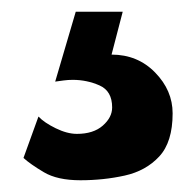

<svg xmlns="http://www.w3.org/2000/svg" viewBox="-20 -36 334 327"><path d="M117 271Q77.5 271 54.5 257.2Q31.5 243.5 20 233L45.5 162.5Q55.5 173 75 182.5Q94.5 192 111 192Q139 192 155 178Q171 164 171 147Q171 119 149.5 109.5Q128 100 104 100Q96 100 88.5 101Q81 102 74 103L109 -16H189L170 57Q214.5 57 244.2 87.5Q274 118 274 157Q274 206 251.2 230.5Q228.5 255 192.5 263Q156.5 271 117 271Z"/></svg>

Font: Alatsi
Style: Regular
Weight: 400
Designer: Spyros Zevelakis, Eben Sorkin
Foundry: www.sorkintype.com
Version: Version 1.008; ttfautohint (v1.8.4.7-5d5b)